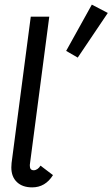

<svg xmlns="http://www.w3.org/2000/svg" viewBox="-20 -799 486 830"><path d="M109 -82Q109 -63 126 -63Q134 -63 142 -68.5Q150 -74 155 -83L209 -42Q176 11 119 11Q77 11 53 -12Q29 -35 29 -75Q29 -87 30 -94L113 -727H193L109 -87ZM377 -779 446 -743 316 -550 266 -579Z"/></svg>

Font: Bellota
Style: Bold Italic
Weight: 700
Italic angle: -7.5°
Designer: Kemie Guaida
Foundry: Kemie Guaida
Version: Version 4.001